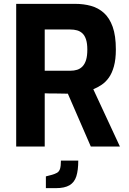

<svg xmlns="http://www.w3.org/2000/svg" viewBox="-20 -760 667 996"><path d="M64 0V-740H370Q414 -740 452 -729.5Q490 -719 519 -693Q548 -667 564.5 -621Q581 -575 581 -503Q581 -452 571 -416Q561 -380 544.5 -357Q528 -334 507 -320Q486 -306 464 -297L602 0H451L332 -274Q320 -274 304.5 -274.5Q289 -275 273 -275Q257 -275 241 -275Q225 -275 212 -276V0ZM212 -393H344Q364 -393 380 -398Q396 -403 408 -415.5Q420 -428 426.5 -449Q433 -470 433 -503Q433 -534 426.5 -554.5Q420 -575 408 -586.5Q396 -598 380 -602.5Q364 -607 344 -607H212ZM218 216V155L245 148Q264 143 275.5 136.5Q287 130 291.5 115.5Q296 101 296 73H386Q386 123 376 154.5Q366 186 340.5 201Q315 216 270 216Z"/></svg>

Font: Exo Thin
Style: Bold
Weight: 700
Version: Version 2.000